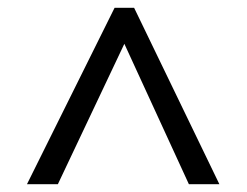

<svg xmlns="http://www.w3.org/2000/svg" viewBox="-20 -739 632 491"><path d="M273 -719H323L541 -268H463L298 -627L128 -268H49Z"/></svg>

Font: hexsinhala15
Style: Book
Weight: 400
Designer: Jelle Bosma - Monotype Design Team
Foundry: Monotype Imaging Inc.
Version: Version 2.003